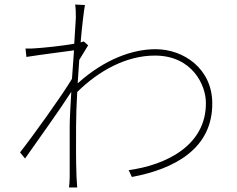

<svg xmlns="http://www.w3.org/2000/svg" viewBox="-20 -797 1040 843"><path d="M313 -718 306 -605C250 -595 170 -587 136 -585C123 -584 108 -583 92 -584L96 -547C165 -558 264 -570 305 -576L296 -451C254 -380 124 -199 68 -128L90 -101C155 -194 242 -314 293 -394C289 -329 286 -271 286 -242C286 -148 286 -114 286 -18C286 -2 284 19 283 26H319C318 11 317 -2 316 -19C313 -104 314 -141 314 -242C314 -286 316 -338 319 -393C414 -487 535 -553 660 -553C825 -553 884 -422 884 -346C886 -158 708 -72 545 -50L559 -20C747 -55 914 -145 912 -345C911 -495 787 -581 663 -581C563 -581 440 -538 321 -431L328 -534L367 -598L348 -615L334 -611C341 -691 349 -755 353 -775L310 -777C313 -758 313 -735 313 -718Z"/></svg>

Font: Harano Aji Gothic TW ExtraLight
Style: Regular
Weight: 250
Foundry: Masamichi Hosoda
Version: HaranoAjiGothicTW-ExtraLight version 20230610;ttx 4.39.4